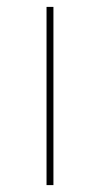

<svg xmlns="http://www.w3.org/2000/svg" viewBox="-20 -537 290 557"><path d="M115 -517H135V0H115Z"/></svg>

Font: Montserrat
Style: Regular
Weight: 400
Designer: Julieta Ulanovsky
Foundry: Julieta Ulanovsky
Version: Version 8.000